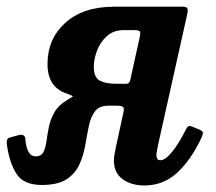

<svg xmlns="http://www.w3.org/2000/svg" viewBox="-64 -540 645 574"><path d="M-43.5 -108.5Q-44.5 -115 -43 -121.2Q-41.5 -127.5 -32.5 -129.5L-6.5 -136.5Q9 -139.5 11.5 -127Q15.5 -72.5 42.5 -72.5Q59 -72.5 65.5 -84.8Q72 -97 74.8 -117Q77.5 -137 82 -160Q86.5 -183 99 -204.8Q111.5 -226.5 138.5 -242Q151 -249.5 153.2 -251.2Q155.5 -253 136.5 -260Q78 -278.5 78 -348.5Q78 -423.5 131.2 -471.8Q184.5 -520 277.5 -520H482.5Q493 -520 495.8 -515.5Q498.5 -511 496 -499L408.5 -106.5Q407.5 -101 405.5 -90.8Q403.5 -80.5 403.5 -76.5Q403.5 -61 415.5 -61Q430.5 -61 450.8 -86.2Q471 -111.5 490 -149.5Q494.5 -159 498.2 -162Q502 -165 511.5 -161L533.5 -152Q542.5 -148 542.5 -142.8Q542.5 -137.5 538 -127.5Q506.5 -61 465.2 -23.2Q424 14.5 367.5 14.5Q328.5 14.5 302.5 -4.5Q276.5 -23.5 276.5 -60.5Q276.5 -68 278.5 -80Q280.5 -92 282.5 -100L305.5 -206.5Q307.5 -215 304.2 -219.5Q301 -224 286 -224H260Q232.5 -224 219.8 -207Q207 -190 201.5 -163Q196 -136 190.8 -105.5Q185.5 -75 173.2 -48Q161 -21 134.8 -4Q108.5 13 61 13Q6 13 -15.2 -21Q-36.5 -55 -43.5 -108.5ZM353.5 -428Q357 -443.5 353.2 -446.8Q349.5 -450 337.5 -450H306.5Q275.5 -450 255.8 -432.2Q236 -414.5 226.2 -389Q216.5 -363.5 216.5 -340Q216.5 -308.5 234.2 -299Q252 -289.5 283.5 -289.5H313.5Q323 -289.5 325.5 -301Z"/></svg>

Font: Besley* Narrow Semi
Style: Italic
Weight: 600
Width: 4
Italic angle: -13°
Designer: Owen Earl
Foundry: indestructible type*
Version: Version 3.000; ttfautohint (v1.8.3)